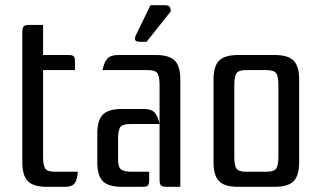

<svg xmlns="http://www.w3.org/2000/svg" viewBox="-20 -720 1236 740"><path d="M244 -508Q260 -508 264.5 -502.5Q269 -497 269 -481V-450H146V-115Q146 -84 154 -71Q162 -58 193 -58H280Q278 -29 268.5 -14.5Q259 0 230 0H161Q109 0 87.5 -21.5Q66 -43 66 -95V-597Q66 -613 71.5 -618.5Q77 -624 93 -624H146V-508Z M595 -393Q595 -424 587 -437Q579 -450 548 -450H375Q381 -479 393.5 -493.5Q406 -508 435 -508H580Q632 -508 653.5 -486.5Q675 -465 675 -413V0H622Q606 0 600.5 -5.5Q595 -11 595 -27ZM450 0Q398 0 376.5 -21.5Q355 -43 355 -95V-205Q355 -257 376.5 -278.5Q398 -300 450 -300H535Q564 -300 576.5 -285.5Q589 -271 595 -242H482Q451 -242 443 -229Q435 -216 435 -185V-107Q435 -76 446.5 -67Q458 -58 489 -58H555V-27Q555 -11 550.5 -5.5Q546 0 530 0ZM545 -559H519Q501 -559 500.5 -568.5Q500 -578 503 -583L560 -700H613Q628 -700 633 -695Q638 -690 638 -676Z M803 -413Q803 -465 824.5 -486.5Q846 -508 898 -508H1038Q1090 -508 1111.5 -486.5Q1133 -465 1133 -413V-95Q1133 -43 1111.5 -21.5Q1090 0 1038 0H898Q846 0 824.5 -21.5Q803 -43 803 -95ZM930 -450Q899 -450 891 -437Q883 -424 883 -393V-115Q883 -84 891 -71Q899 -58 930 -58H1006Q1037 -58 1045 -71Q1053 -84 1053 -115V-393Q1053 -424 1045 -437Q1037 -450 1006 -450Z"/></svg>

Font: Rationale
Style: Regular
Weight: 400
Designer: Cyreal (www.cyreal.org)
Foundry: Cyreal (www.cyreal.org)
Version: Version 1.011